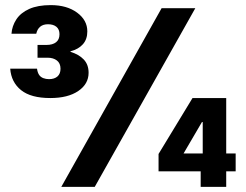

<svg xmlns="http://www.w3.org/2000/svg" viewBox="-20 -732 965 752"><path d="M177 -348Q101 -348 62.5 -379Q24 -410 20 -463H125Q127 -448 133 -439Q139 -430 149.5 -426Q160 -422 172 -422Q193 -422 205 -432.5Q217 -443 217 -463Q217 -484 203 -495Q189 -506 166 -506H127V-556H162Q186 -556 199.5 -566.5Q213 -577 213 -598Q213 -617 201 -627Q189 -637 168 -637Q149 -637 137.5 -627.5Q126 -618 122 -600H25Q27 -630 44 -656Q61 -682 94.5 -697Q128 -712 179 -712Q242 -712 282 -682.5Q322 -653 322 -609Q322 -578 304.5 -558.5Q287 -539 256 -531V-529Q289 -519 308 -499Q327 -479 327 -447Q327 -403 286.5 -375.5Q246 -348 177 -348ZM220 0 613 -700H745L351 0ZM766 0V-61H601V-129L734 -348H866V-131H903V-61H866V0ZM699 -131H774V-254H771Z"/></svg>

Font: DM Sans 9pt 36pt
Style: Bold
Weight: 700
Version: Version 4.004;gftools[0.9.30]